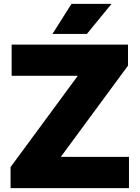

<svg xmlns="http://www.w3.org/2000/svg" viewBox="-20 -970 720 990"><path d="M293.5 -161H645V0H34.5V-108.5L381 -579H40V-740H640V-631.5ZM250.5 -795 348.5 -950H555L428 -795Z"/></svg>

Font: Encode Sans Semi Expanded ExBd
Style: Regular
Weight: 800
Width: 6
Designer: Multiple Designers
Foundry: Impallari Type
Version: Version 2.000